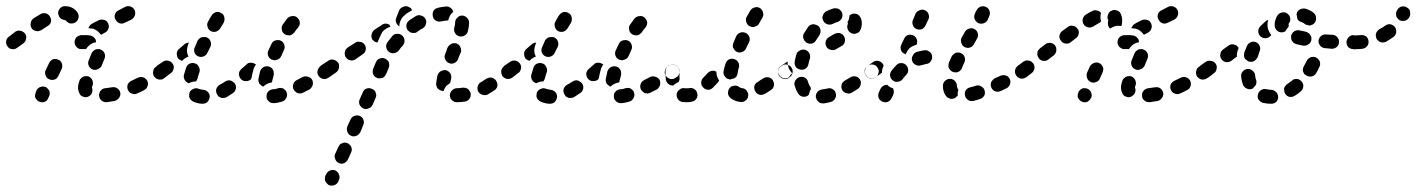

<svg xmlns="http://www.w3.org/2000/svg" viewBox="-42 -307 4560 618"><path d="M71 -1Q70 4 72 8Q74 12 77 15Q80 19 84 20Q92 24 101 21Q110 18 113 9L116 3Q118 -1 118 -5Q118 -10 117 -14Q115 -18 112 -21Q109 -25 105 -27Q97 -30 88 -27Q79 -24 75 -15L73 -9Q71 -5 71 -1ZM335 14Q339 12 341 8Q344 4 345 0Q346 -4 345 -9Q343 -18 335 -23Q327 -28 318 -26Q307 -24 297 -23Q293 -23 289 -21Q285 -19 282 -15Q279 -12 278 -7Q276 -3 277 1Q278 11 285 17Q292 22 301 22Q314 20 327 18Q332 17 335 14ZM225 4Q234 8 242 4Q251 0 254 -8Q257 -17 254 -25Q254 -25 254 -25Q254 -28 256 -32Q259 -40 255 -49Q252 -57 243 -61Q239 -62 234 -62Q230 -62 226 -60Q222 -59 219 -55Q215 -52 214 -48Q205 -25 213 -8Q216 1 225 4ZM433 -30Q436 -39 432 -47Q430 -51 426 -54Q423 -57 419 -58Q414 -60 410 -59Q406 -59 402 -57Q391 -52 381 -47Q373 -43 369 -35Q366 -26 370 -17Q372 -13 375 -10Q378 -7 382 -6Q386 -4 391 -4Q395 -4 399 -6Q411 -11 422 -17Q430 -21 433 -30ZM103 -73Q103 -68 105 -64Q106 -60 109 -57Q112 -53 116 -52Q125 -48 134 -51Q142 -54 146 -63L157 -86Q160 -94 157 -103Q154 -112 145 -115Q141 -117 137 -117Q132 -118 128 -116Q124 -114 121 -111Q118 -108 116 -104L105 -81Q103 -77 103 -73ZM500 -73Q502 -82 496 -90Q494 -94 490 -96Q486 -98 482 -99Q478 -100 473 -99Q469 -98 465 -95L460 -92Q452 -87 451 -77Q449 -68 454 -61Q457 -57 461 -54Q465 -52 469 -51Q473 -51 478 -51Q482 -52 486 -55L491 -59Q499 -64 500 -73ZM243 -97Q246 -88 255 -84Q263 -80 272 -84Q281 -87 285 -95L294 -117Q298 -126 295 -134Q292 -143 283 -147Q279 -149 275 -149Q270 -149 266 -148Q262 -146 258 -143Q255 -140 253 -136L244 -114Q240 -106 243 -97ZM42 -183Q44 -192 38 -200Q35 -203 31 -205Q28 -208 23 -208Q19 -209 14 -208Q10 -207 6 -204Q-6 -194 -13 -189Q-21 -184 -22 -175Q-24 -166 -18 -158Q-13 -150 -4 -149Q5 -147 13 -153Q20 -158 34 -168Q41 -174 42 -183ZM235 -149Q234 -148 234 -149Q234 -149 233 -149Q227 -149 221 -149Q212 -148 205 -155Q199 -161 198 -170Q198 -180 204 -187Q211 -193 220 -194Q227 -194 234 -194Q240 -194 246 -193Q250 -193 254 -191Q258 -189 261 -186Q264 -183 266 -179Q267 -175 267 -171Q262 -170 258 -169Q249 -165 243 -159Q238 -154 235 -149ZM248 -226Q251 -229 255 -231L258 -233L276 -242Q280 -244 284 -244Q289 -244 293 -243Q297 -242 301 -239Q304 -236 306 -232Q310 -223 307 -215Q304 -206 296 -202L283 -195Q281 -198 278 -201Q272 -208 264 -212Q261 -213 258 -214V-215H251Q249 -216 247 -216Q245 -216 243 -216Q243 -216 243 -217Q243 -217 243 -218Q245 -222 248 -226ZM122 -236Q124 -245 119 -253Q115 -261 106 -264Q97 -266 89 -262Q78 -255 66 -248Q58 -242 57 -233Q55 -224 60 -216Q62 -213 66 -210Q70 -208 74 -207Q79 -206 83 -207Q87 -208 91 -210Q102 -217 111 -223Q119 -227 122 -236ZM328 -261Q325 -252 330 -244Q332 -240 335 -237Q338 -234 343 -232Q347 -231 351 -231Q356 -232 360 -234L381 -244Q389 -249 392 -257Q395 -266 391 -275Q387 -283 378 -286Q369 -289 361 -285L340 -274Q331 -270 328 -261ZM182 -232Q191 -230 199 -234Q207 -238 210 -247Q213 -255 209 -264Q203 -275 192 -281Q182 -287 169 -287Q159 -288 152 -281Q146 -275 145 -266Q145 -261 147 -257Q148 -253 151 -250Q154 -246 158 -245Q162 -243 167 -242Q168 -242 169 -242Q174 -235 182 -232Z M617 26Q621 25 625 22Q628 19 630 15Q632 11 633 6Q634 -3 628 -10Q622 -17 612 -18Q604 -19 598 -21Q589 -25 581 -21Q572 -18 568 -9Q567 -5 567 -1Q566 4 568 8Q570 12 573 15Q576 18 580 20Q593 26 608 27Q613 27 617 26ZM866 20Q875 17 879 9Q884 0 881 -8Q880 -13 877 -16Q874 -19 870 -22Q866 -24 861 -24Q857 -24 853 -23Q847 -21 843 -20Q841 -20 840 -20Q839 -20 839 -20Q839 -20 839 -20Q834 -20 830 -18Q826 -17 823 -14Q819 -10 817 -6Q816 -2 816 2Q815 12 822 18Q828 25 838 25Q838 25 839 25Q849 25 866 20ZM717 -21Q719 -30 714 -38Q711 -42 707 -44Q704 -47 699 -48Q695 -49 691 -48Q686 -47 682 -44Q673 -38 665 -34Q657 -29 654 -20Q652 -11 657 -3Q659 1 662 4Q666 6 670 8Q674 9 679 8Q683 8 687 6Q697 0 707 -7Q715 -12 717 -21ZM960 -25Q963 -28 964 -32Q966 -37 965 -41Q965 -46 963 -50Q958 -58 949 -60Q940 -63 932 -59Q923 -54 913 -49Q905 -45 902 -36Q899 -27 903 -19Q905 -15 909 -12Q912 -9 916 -7Q921 -6 925 -6Q930 -7 934 -9Q944 -14 954 -19Q958 -21 960 -25ZM790 -45Q789 -49 790 -54Q792 -65 795 -77Q798 -86 806 -91Q814 -95 823 -93Q828 -92 831 -89Q835 -86 837 -82Q839 -78 839 -74Q840 -69 839 -65Q836 -54 834 -46Q834 -45 834 -44Q833 -43 833 -42Q828 -41 822 -39Q814 -36 807 -30Q806 -29 805 -28Q802 -29 799 -32Q796 -34 793 -37Q791 -41 790 -45ZM557 -89Q560 -98 568 -102Q577 -106 585 -103Q590 -102 593 -99Q596 -96 598 -92Q600 -88 601 -83Q601 -79 600 -75Q596 -64 594 -55Q593 -52 592 -50Q591 -48 589 -45Q580 -45 572 -42Q569 -41 566 -39Q557 -42 553 -49Q548 -57 550 -66Q553 -77 557 -89ZM782 -99Q782 -99 782 -99Q775 -105 766 -105Q757 -106 751 -99Q743 -92 735 -85Q728 -79 727 -70Q727 -60 733 -53Q739 -46 748 -46Q757 -45 765 -51Q766 -52 767 -54Q767 -56 768 -58Q770 -70 774 -84Q776 -92 782 -99ZM1024 -65Q1026 -69 1027 -73Q1028 -77 1027 -82Q1026 -86 1023 -90Q1018 -97 1009 -99Q1000 -101 992 -95L989 -94Q982 -88 980 -79Q978 -70 984 -62Q989 -55 998 -53Q1007 -51 1015 -57L1018 -59Q1022 -61 1024 -65ZM514 -78Q516 -82 517 -86Q518 -91 517 -95Q516 -99 513 -103Q508 -110 498 -112Q489 -113 482 -108Q473 -102 464 -96Q461 -93 458 -89Q456 -85 455 -81Q454 -77 455 -72Q456 -68 458 -64Q461 -61 465 -58Q469 -56 473 -55Q477 -54 482 -55Q486 -56 490 -58Q499 -65 508 -72Q512 -74 514 -78ZM528 -126Q527 -130 527 -135Q527 -139 529 -143Q531 -147 535 -150Q543 -157 551 -164Q554 -167 558 -168Q562 -170 566 -170Q565 -168 564 -165Q561 -157 560 -149Q559 -140 562 -131Q564 -128 565 -125Q562 -124 558 -122Q550 -118 544 -111Q541 -112 538 -114Q535 -115 532 -118Q529 -122 528 -126ZM821 -128Q824 -119 833 -115Q837 -114 841 -113Q846 -113 850 -115Q854 -116 858 -119Q861 -122 863 -126Q867 -136 872 -146Q876 -154 873 -163Q870 -172 862 -176Q858 -178 854 -178Q849 -178 845 -177Q841 -176 837 -173Q834 -170 832 -166Q827 -155 822 -145Q818 -137 821 -128ZM584 -138Q587 -130 595 -126Q604 -122 612 -125Q621 -128 625 -136Q630 -146 635 -156Q639 -164 636 -173Q633 -182 625 -186Q621 -188 616 -188Q612 -188 607 -187Q603 -186 600 -183Q596 -180 594 -176Q589 -165 585 -155Q581 -147 584 -138ZM865 -212Q866 -203 873 -198Q877 -195 881 -194Q886 -193 890 -193Q895 -194 898 -196Q902 -199 905 -202Q910 -210 918 -219Q924 -227 923 -236Q921 -245 914 -251Q907 -257 897 -255Q888 -254 882 -247Q875 -237 869 -229Q863 -222 865 -212ZM626 -221Q628 -212 636 -207Q644 -203 653 -205Q662 -208 667 -216Q672 -225 678 -234Q682 -242 680 -252Q678 -261 670 -265Q662 -270 653 -268Q644 -265 639 -257Q633 -248 628 -238Q623 -230 626 -221Z M1004 267Q1003 272 1005 276Q1007 280 1010 283Q1013 287 1017 289Q1025 292 1034 289Q1043 286 1047 277L1049 272Q1053 263 1049 255Q1046 246 1038 242Q1029 238 1020 242Q1012 245 1008 254L1005 259Q1004 263 1004 267ZM1037 205Q1040 214 1049 218Q1053 219 1057 220Q1062 220 1066 218Q1070 216 1073 213Q1076 210 1078 206L1088 184Q1092 176 1089 167Q1085 158 1077 154Q1073 152 1068 152Q1064 152 1060 154Q1055 155 1052 158Q1049 162 1047 166L1037 188Q1033 196 1037 205ZM1076 117Q1079 126 1088 130Q1092 132 1096 132Q1101 132 1105 130Q1109 129 1112 126Q1116 122 1118 118L1127 96Q1131 88 1128 79Q1125 70 1116 66Q1108 63 1099 66Q1090 69 1086 78L1076 100Q1073 109 1076 117ZM1115 29Q1119 38 1127 42Q1136 46 1144 42Q1153 39 1157 31L1167 8Q1169 4 1169 0Q1169 -5 1167 -9Q1166 -13 1163 -16Q1159 -20 1155 -21Q1147 -25 1138 -22Q1129 -19 1126 -10L1116 12Q1112 21 1115 29ZM1469 11Q1474 4 1473 -5Q1473 -10 1470 -13Q1468 -17 1465 -20Q1461 -23 1457 -24Q1452 -25 1448 -25Q1438 -23 1427 -23Q1418 -22 1412 -15Q1406 -9 1406 1Q1406 5 1408 9Q1410 13 1413 16Q1417 19 1421 21Q1425 22 1429 22Q1442 22 1454 20Q1463 19 1469 11ZM1559 -30Q1560 -39 1555 -47Q1553 -51 1549 -53Q1546 -56 1541 -57Q1537 -58 1532 -57Q1528 -56 1524 -54Q1515 -48 1507 -43Q1503 -41 1500 -38Q1497 -34 1496 -30Q1494 -26 1495 -21Q1495 -17 1497 -13Q1502 -4 1511 -2Q1520 1 1528 -3Q1538 -9 1549 -16Q1557 -21 1559 -30ZM1374 -17Q1370 -19 1367 -22Q1364 -26 1363 -30Q1361 -34 1362 -39Q1363 -50 1366 -64Q1368 -69 1370 -72Q1373 -76 1377 -78Q1381 -80 1385 -81Q1389 -82 1394 -81Q1403 -78 1408 -70Q1412 -62 1410 -53Q1408 -46 1407 -40Q1401 -36 1395 -31Q1389 -24 1386 -15Q1386 -15 1386 -14Q1385 -14 1384 -14Q1383 -14 1382 -14Q1378 -15 1374 -17ZM1615 -65Q1617 -69 1618 -73Q1619 -78 1618 -82Q1617 -86 1614 -90Q1609 -98 1600 -99Q1591 -101 1583 -95L1581 -94Q1577 -91 1574 -87Q1572 -83 1571 -79Q1571 -75 1572 -70Q1573 -66 1575 -62Q1581 -55 1590 -53Q1599 -52 1607 -57L1609 -59Q1613 -61 1615 -65ZM1049 -89Q1051 -98 1046 -106Q1043 -109 1039 -112Q1035 -114 1031 -115Q1027 -116 1022 -115Q1018 -114 1014 -111L991 -96Q988 -93 985 -89Q983 -85 982 -81Q981 -77 982 -72Q983 -68 985 -64Q991 -57 1000 -55Q1009 -53 1017 -58L1040 -74Q1048 -80 1049 -89ZM1211 -97Q1211 -101 1210 -106Q1208 -110 1205 -113Q1202 -116 1198 -118Q1190 -122 1181 -119Q1172 -116 1168 -107Q1163 -96 1159 -85Q1156 -76 1159 -68Q1163 -59 1172 -56Q1176 -54 1181 -55Q1185 -55 1189 -56Q1193 -58 1196 -61Q1199 -65 1201 -69Q1205 -79 1209 -88Q1211 -92 1211 -97ZM1398 -153 1394 -141 1391 -133Q1389 -129 1389 -124Q1389 -120 1391 -116Q1392 -112 1396 -109Q1399 -105 1403 -104Q1412 -100 1420 -104Q1429 -108 1432 -116L1435 -124L1440 -136L1441 -137Q1444 -146 1440 -155Q1437 -163 1428 -167Q1424 -168 1419 -168Q1415 -168 1411 -166Q1407 -164 1404 -161Q1400 -158 1399 -154ZM1135 -146Q1137 -155 1132 -163Q1129 -167 1126 -169Q1122 -172 1118 -172Q1113 -173 1109 -173Q1104 -172 1101 -169L1077 -154Q1074 -151 1071 -148Q1069 -144 1068 -140Q1067 -135 1068 -131Q1068 -126 1071 -123Q1076 -115 1085 -113Q1094 -111 1102 -116L1125 -132Q1133 -137 1135 -146ZM1260 -178Q1259 -187 1252 -193Q1245 -199 1235 -198Q1226 -198 1220 -190Q1213 -181 1205 -171Q1200 -164 1201 -155Q1203 -145 1210 -140Q1214 -137 1218 -136Q1223 -135 1227 -136Q1232 -137 1235 -139Q1239 -141 1242 -145Q1248 -154 1255 -161Q1261 -169 1260 -178ZM1193 -209Q1200 -215 1209 -219Q1212 -220 1215 -220Q1213 -223 1212 -226Q1212 -226 1212 -227Q1206 -231 1199 -231Q1192 -231 1186 -226Q1176 -219 1163 -211Q1156 -205 1154 -196Q1152 -187 1157 -179Q1160 -176 1164 -173Q1168 -171 1173 -170Q1173 -171 1174 -173L1184 -195Q1187 -203 1193 -209ZM1423 -200Q1428 -192 1437 -190Q1446 -188 1454 -193Q1462 -198 1464 -207Q1468 -222 1468 -234Q1468 -243 1461 -250Q1455 -256 1446 -257Q1436 -257 1430 -250Q1423 -244 1423 -234Q1423 -227 1420 -217Q1418 -208 1423 -200ZM1319 -216Q1327 -221 1329 -230Q1332 -239 1327 -247Q1322 -255 1313 -257Q1304 -260 1296 -255Q1288 -250 1279 -244Q1277 -243 1276 -242Q1268 -236 1266 -227Q1265 -218 1270 -210Q1273 -207 1277 -204Q1280 -202 1285 -201Q1289 -201 1294 -201Q1298 -202 1302 -205Q1303 -206 1304 -207Q1311 -212 1319 -216ZM1234 -251 1243 -274Q1247 -282 1256 -285Q1265 -289 1273 -285Q1277 -283 1280 -281Q1283 -278 1284 -274Q1275 -269 1266 -263Q1264 -262 1263 -260Q1256 -255 1251 -248Q1246 -240 1244 -231Q1243 -227 1244 -222Q1236 -226 1233 -235Q1230 -243 1234 -251ZM1377 -238Q1368 -236 1360 -241Q1352 -247 1351 -256Q1350 -260 1351 -265Q1351 -269 1354 -273Q1356 -276 1360 -279Q1364 -281 1368 -282Q1380 -285 1393 -286Q1401 -287 1408 -282Q1415 -277 1417 -269Q1415 -268 1414 -266Q1407 -260 1404 -251Q1402 -247 1401 -242Q1400 -242 1399 -241Q1398 -241 1397 -241Q1387 -240 1377 -238Z M1735 26Q1739 25 1743 22Q1746 19 1748 15Q1750 11 1751 6Q1752 -3 1746 -10Q1740 -17 1730 -18Q1722 -19 1716 -21Q1707 -25 1699 -21Q1690 -18 1686 -9Q1685 -5 1685 -1Q1684 4 1686 8Q1688 12 1691 15Q1694 18 1698 20Q1711 26 1726 27Q1731 27 1735 26ZM1984 20Q1993 17 1997 9Q2002 0 1999 -8Q1998 -13 1995 -16Q1992 -19 1988 -22Q1984 -24 1979 -24Q1975 -24 1971 -23Q1965 -21 1961 -20Q1959 -20 1958 -20Q1957 -20 1957 -20Q1957 -20 1957 -20Q1952 -20 1948 -18Q1944 -17 1941 -14Q1937 -10 1935 -6Q1934 -2 1934 2Q1933 12 1940 18Q1946 25 1956 25Q1956 25 1957 25Q1967 25 1984 20ZM1835 -21Q1837 -30 1832 -38Q1829 -42 1825 -44Q1822 -47 1817 -48Q1813 -49 1809 -48Q1804 -47 1800 -44Q1791 -38 1783 -34Q1775 -29 1772 -20Q1770 -11 1775 -3Q1777 1 1780 4Q1784 6 1788 8Q1792 9 1797 8Q1801 8 1805 6Q1815 0 1825 -7Q1833 -12 1835 -21ZM2078 -25Q2081 -28 2082 -32Q2084 -37 2083 -41Q2083 -46 2081 -50Q2076 -58 2067 -60Q2058 -63 2050 -59Q2041 -54 2031 -49Q2023 -45 2020 -36Q2017 -27 2021 -19Q2023 -15 2027 -12Q2030 -9 2034 -7Q2039 -6 2043 -6Q2048 -7 2052 -9Q2062 -14 2072 -19Q2076 -21 2078 -25ZM1908 -45Q1907 -49 1908 -54Q1910 -65 1913 -77Q1916 -86 1924 -91Q1932 -95 1941 -93Q1946 -92 1949 -89Q1953 -86 1955 -82Q1957 -78 1957 -74Q1958 -69 1957 -65Q1954 -54 1952 -46Q1952 -45 1952 -44Q1951 -43 1951 -42Q1946 -41 1940 -39Q1932 -36 1925 -30Q1924 -29 1923 -28Q1920 -29 1917 -32Q1914 -34 1911 -37Q1909 -41 1908 -45ZM1675 -89Q1678 -98 1686 -102Q1695 -106 1703 -103Q1708 -102 1711 -99Q1714 -96 1716 -92Q1718 -88 1719 -83Q1719 -79 1718 -75Q1714 -64 1712 -55Q1711 -52 1710 -50Q1709 -48 1707 -45Q1698 -45 1690 -42Q1687 -41 1684 -39Q1675 -42 1671 -49Q1666 -57 1668 -66Q1671 -77 1675 -89ZM1900 -99Q1900 -99 1900 -99Q1893 -105 1884 -105Q1875 -106 1869 -99Q1861 -92 1853 -85Q1846 -79 1845 -70Q1845 -60 1851 -53Q1857 -46 1866 -46Q1875 -45 1883 -51Q1884 -52 1885 -54Q1885 -56 1886 -58Q1888 -70 1892 -84Q1894 -92 1900 -99ZM2142 -65Q2144 -69 2145 -73Q2146 -77 2145 -82Q2144 -86 2141 -90Q2136 -97 2127 -99Q2118 -101 2110 -95L2107 -94Q2100 -88 2098 -79Q2096 -70 2102 -62Q2107 -55 2116 -53Q2125 -51 2133 -57L2136 -59Q2140 -61 2142 -65ZM1632 -78Q1634 -82 1635 -86Q1636 -91 1635 -95Q1634 -99 1631 -103Q1626 -110 1616 -112Q1607 -113 1600 -108Q1591 -102 1582 -96Q1579 -93 1576 -89Q1574 -85 1573 -81Q1572 -77 1573 -72Q1574 -68 1576 -64Q1579 -61 1583 -58Q1587 -56 1591 -55Q1595 -54 1600 -55Q1604 -56 1608 -58Q1617 -65 1626 -72Q1630 -74 1632 -78ZM1646 -126Q1645 -130 1645 -135Q1645 -139 1647 -143Q1649 -147 1653 -150Q1661 -157 1669 -164Q1672 -167 1676 -168Q1680 -170 1684 -170Q1683 -168 1682 -165Q1679 -157 1678 -149Q1677 -140 1680 -131Q1682 -128 1683 -125Q1680 -124 1676 -122Q1668 -118 1662 -111Q1659 -112 1656 -114Q1653 -115 1650 -118Q1647 -122 1646 -126ZM1939 -128Q1942 -119 1951 -115Q1955 -114 1959 -113Q1964 -113 1968 -115Q1972 -116 1976 -119Q1979 -122 1981 -126Q1985 -136 1990 -146Q1994 -154 1991 -163Q1988 -172 1980 -176Q1976 -178 1972 -178Q1967 -178 1963 -177Q1959 -176 1955 -173Q1952 -170 1950 -166Q1945 -155 1940 -145Q1936 -137 1939 -128ZM1702 -138Q1705 -130 1713 -126Q1722 -122 1730 -125Q1739 -128 1743 -136Q1748 -146 1753 -156Q1757 -164 1754 -173Q1751 -182 1743 -186Q1739 -188 1734 -188Q1730 -188 1725 -187Q1721 -186 1718 -183Q1714 -180 1712 -176Q1707 -165 1703 -155Q1699 -147 1702 -138ZM1983 -212Q1984 -203 1991 -198Q1995 -195 1999 -194Q2004 -193 2008 -193Q2013 -194 2016 -196Q2020 -199 2023 -202Q2028 -210 2036 -219Q2042 -227 2041 -236Q2039 -245 2032 -251Q2025 -257 2015 -255Q2006 -254 2000 -247Q1993 -237 1987 -229Q1981 -222 1983 -212ZM1744 -221Q1746 -212 1754 -207Q1762 -203 1771 -205Q1780 -208 1785 -216Q1790 -225 1796 -234Q1800 -242 1798 -252Q1796 -261 1788 -265Q1780 -270 1771 -268Q1762 -265 1757 -257Q1751 -248 1746 -238Q1741 -230 1744 -221Z M2186 20Q2195 18 2200 10Q2205 2 2202 -7Q2201 -11 2199 -15Q2196 -18 2192 -21Q2188 -23 2184 -24Q2179 -24 2175 -23Q2172 -23 2170 -23Q2165 -23 2162 -23Q2153 -25 2146 -19Q2138 -14 2136 -5Q2135 4 2140 12Q2145 20 2154 21Q2161 22 2170 22Q2178 22 2186 20ZM2349 21Q2354 20 2357 17Q2361 15 2363 11Q2366 7 2366 3Q2368 -6 2362 -14Q2357 -22 2348 -23Q2341 -24 2337 -27Q2330 -33 2320 -31Q2311 -30 2306 -23Q2303 -19 2302 -15Q2301 -10 2301 -6Q2302 -1 2304 2Q2306 6 2310 9Q2323 19 2340 21Q2345 22 2349 21ZM2446 -23Q2448 -27 2449 -31Q2450 -36 2449 -40Q2448 -44 2446 -48Q2441 -56 2432 -58Q2423 -60 2415 -55Q2405 -49 2397 -43Q2393 -41 2390 -38Q2387 -34 2386 -30Q2385 -25 2386 -21Q2387 -16 2389 -13Q2391 -9 2395 -6Q2399 -3 2403 -2Q2407 -1 2412 -2Q2416 -3 2420 -5Q2429 -10 2439 -17Q2443 -20 2446 -23ZM2271 -45Q2272 -46 2273 -48Q2273 -48 2273 -48Q2267 -56 2265 -65Q2264 -70 2264 -76Q2261 -78 2258 -79Q2255 -80 2251 -79Q2247 -79 2243 -77Q2239 -75 2236 -72Q2228 -63 2221 -56Q2215 -50 2215 -40Q2215 -31 2222 -25Q2225 -21 2229 -20Q2233 -18 2238 -18Q2242 -18 2246 -20Q2250 -22 2253 -25Q2261 -33 2269 -42Q2270 -43 2271 -45ZM2109 -37Q2102 -43 2101 -52Q2100 -64 2100 -77Q2100 -86 2106 -93Q2113 -99 2122 -99Q2131 -99 2138 -93Q2145 -86 2145 -77Q2145 -66 2145 -57Q2146 -53 2145 -50Q2144 -46 2142 -43Q2137 -41 2133 -38Q2129 -35 2126 -33Q2126 -32 2126 -32Q2126 -32 2125 -32Q2116 -31 2109 -37ZM2297 -55Q2294 -57 2291 -61Q2288 -65 2287 -69Q2286 -73 2287 -78Q2289 -89 2293 -101Q2294 -106 2297 -109Q2299 -113 2303 -115Q2307 -117 2312 -118Q2316 -118 2320 -117Q2329 -115 2334 -107Q2339 -98 2336 -89Q2333 -79 2332 -70Q2331 -65 2328 -60Q2324 -56 2320 -54Q2319 -54 2317 -54Q2313 -53 2308 -51Q2308 -51 2307 -51Q2306 -51 2306 -52Q2301 -52 2297 -55ZM2509 -73Q2511 -82 2505 -90Q2503 -94 2499 -96Q2495 -98 2491 -99Q2486 -100 2482 -99Q2478 -98 2474 -95L2472 -94Q2464 -88 2463 -79Q2461 -70 2466 -62Q2469 -59 2473 -56Q2476 -54 2481 -53Q2485 -52 2490 -53Q2494 -54 2498 -57L2500 -59Q2508 -64 2509 -73ZM2317 -161Q2316 -157 2318 -153Q2320 -149 2323 -145Q2326 -142 2330 -140Q2334 -138 2338 -138Q2343 -138 2347 -140Q2351 -141 2354 -144Q2358 -147 2359 -151Q2364 -161 2369 -171Q2373 -179 2370 -188Q2367 -197 2358 -201Q2350 -205 2341 -202Q2332 -199 2328 -191Q2323 -180 2319 -170Q2317 -166 2317 -161ZM2360 -237Q2362 -228 2370 -223Q2374 -221 2378 -220Q2383 -219 2387 -221Q2391 -222 2395 -224Q2399 -227 2401 -231L2412 -250Q2414 -254 2415 -259Q2415 -263 2414 -267Q2413 -272 2410 -275Q2408 -279 2404 -281Q2396 -286 2387 -283Q2378 -281 2373 -273L2362 -254Q2357 -246 2360 -237Z M2646 10Q2651 2 2648 -7Q2646 -16 2638 -20Q2630 -25 2621 -22Q2612 -20 2604 -19Q2595 -18 2589 -11Q2583 -3 2584 6Q2585 10 2587 14Q2589 18 2593 21Q2596 24 2600 25Q2605 26 2609 26Q2621 24 2633 21Q2642 18 2646 10ZM2541 4Q2532 2 2527 -6Q2520 -17 2516 -31Q2513 -40 2518 -48Q2523 -56 2532 -59Q2541 -61 2549 -57Q2557 -52 2559 -43Q2561 -36 2564 -31Q2566 -28 2567 -26Q2568 -23 2568 -20Q2565 -15 2563 -8Q2562 -6 2562 -3Q2561 -2 2560 -1Q2559 0 2558 1Q2550 6 2541 4ZM2728 -34Q2731 -43 2726 -51Q2721 -59 2712 -61Q2703 -63 2695 -58Q2686 -53 2678 -48Q2674 -46 2671 -42Q2668 -39 2667 -35Q2666 -30 2666 -26Q2667 -21 2669 -17Q2674 -9 2683 -7Q2692 -4 2700 -9Q2709 -14 2718 -20Q2726 -25 2728 -34ZM2783 -65Q2785 -69 2786 -73Q2787 -77 2786 -82Q2785 -86 2782 -90Q2777 -98 2768 -99Q2759 -101 2751 -95Q2743 -90 2741 -81Q2740 -71 2745 -64Q2750 -56 2760 -54Q2769 -53 2776 -58L2777 -59Q2781 -61 2783 -65ZM2463 -81Q2464 -90 2472 -95Q2481 -101 2490 -107Q2490 -108 2491 -108Q2492 -109 2493 -109Q2493 -103 2494 -97Q2496 -87 2501 -80Q2504 -75 2508 -71Q2502 -66 2498 -60Q2498 -59 2498 -59Q2490 -53 2481 -55Q2472 -57 2467 -64Q2461 -72 2463 -81ZM2516 -100Q2517 -96 2519 -92Q2522 -88 2526 -86Q2529 -84 2534 -83Q2543 -81 2551 -86Q2558 -91 2560 -100Q2562 -110 2565 -119Q2567 -128 2563 -136Q2558 -144 2549 -147Q2545 -148 2540 -147Q2536 -147 2532 -144Q2528 -142 2525 -139Q2522 -135 2521 -131Q2518 -120 2516 -109Q2515 -105 2516 -100ZM2677 -172Q2680 -181 2675 -189Q2675 -189 2675 -190Q2675 -190 2675 -190Q2673 -192 2671 -195Q2665 -200 2658 -201Q2651 -201 2644 -198Q2637 -194 2627 -188Q2623 -186 2620 -182Q2617 -179 2616 -175Q2615 -170 2615 -166Q2616 -161 2618 -157Q2622 -149 2631 -147Q2640 -144 2648 -148Q2659 -154 2667 -159Q2675 -163 2677 -172ZM2544 -183Q2547 -174 2555 -169Q2563 -165 2572 -167Q2581 -170 2585 -178Q2590 -186 2595 -193Q2600 -201 2599 -210Q2598 -219 2590 -225Q2586 -227 2582 -228Q2578 -229 2573 -229Q2569 -228 2565 -226Q2561 -223 2559 -220Q2552 -210 2546 -200Q2541 -192 2544 -183ZM2728 -250Q2724 -259 2715 -262Q2707 -265 2698 -261Q2697 -260 2695 -259Q2693 -258 2692 -257Q2692 -255 2692 -253Q2691 -244 2686 -236Q2686 -236 2686 -235Q2686 -234 2687 -233Q2687 -232 2687 -231Q2687 -230 2687 -230Q2683 -221 2687 -212Q2690 -204 2699 -200Q2707 -196 2716 -200Q2725 -203 2728 -212Q2732 -221 2732 -232Q2732 -242 2728 -250ZM2611 -265Q2608 -262 2607 -258Q2605 -253 2605 -249Q2606 -244 2608 -240Q2612 -232 2621 -229Q2630 -226 2638 -230Q2646 -234 2653 -236Q2662 -239 2667 -247Q2671 -255 2669 -264Q2668 -268 2665 -272Q2662 -275 2658 -278Q2654 -280 2650 -280Q2645 -281 2641 -280Q2629 -276 2618 -271Q2614 -269 2611 -265Z M2786 8Q2789 16 2798 20Q2806 24 2815 21Q2823 18 2827 10L2831 3Q2831 2 2832 1Q2832 1 2832 0L2833 -2Q2835 -6 2835 -10Q2835 -15 2834 -19Q2833 -20 2833 -21Q2833 -22 2832 -23Q2824 -25 2818 -30Q2816 -32 2814 -34Q2807 -34 2801 -31Q2795 -27 2792 -21L2787 -10Q2783 -1 2786 8ZM3126 1Q3130 -7 3127 -16Q3126 -20 3123 -24Q3120 -27 3116 -29Q3112 -32 3108 -32Q3104 -33 3099 -31Q3090 -28 3081 -26Q3072 -24 3067 -17Q3062 -9 3064 0Q3065 5 3067 8Q3070 12 3074 15Q3077 17 3082 18Q3086 18 3091 18Q3101 15 3112 12Q3121 9 3126 1ZM3018 11Q3008 9 3003 2Q2993 -11 2993 -30Q2993 -40 2999 -46Q3006 -53 3015 -53Q3019 -54 3023 -52Q3028 -50 3031 -47Q3034 -44 3036 -40Q3038 -36 3038 -32Q3038 -28 3039 -26Q3039 -25 3039 -25Q3040 -23 3041 -21Q3042 -20 3043 -18Q3042 -15 3041 -12Q3040 -6 3041 0Q3040 2 3038 3Q3036 5 3034 7Q3027 12 3018 11ZM3209 -36Q3212 -45 3208 -53Q3206 -57 3203 -60Q3200 -63 3195 -64Q3191 -66 3187 -65Q3182 -65 3178 -63Q3169 -59 3160 -55Q3156 -53 3153 -49Q3150 -46 3148 -42Q3147 -38 3147 -33Q3147 -29 3149 -25Q3153 -16 3162 -13Q3170 -10 3179 -14Q3188 -18 3198 -23Q3206 -27 3209 -36ZM2881 -82Q2881 -91 2874 -98Q2868 -104 2858 -104Q2849 -104 2843 -97Q2835 -89 2828 -80Q2822 -72 2823 -63Q2824 -54 2832 -48Q2839 -42 2848 -44Q2858 -45 2863 -52Q2869 -60 2875 -66Q2882 -73 2881 -82ZM3270 -73Q3272 -82 3266 -90Q3261 -98 3252 -99Q3243 -101 3235 -95H3234Q3227 -90 3225 -80Q3224 -71 3229 -64Q3234 -56 3244 -54Q3253 -53 3260 -58L3261 -59Q3269 -64 3270 -73ZM2794 -71 2777 -59Q2769 -53 2760 -55Q2751 -56 2746 -64Q2743 -68 2742 -72Q2741 -76 2742 -81Q2743 -85 2745 -89Q2747 -93 2751 -95L2768 -107Q2776 -113 2785 -111Q2794 -109 2799 -102Q2800 -100 2801 -99Q2802 -97 2802 -96L2801 -92Q2797 -85 2797 -76Q2796 -74 2797 -73Q2796 -72 2795 -72Q2795 -71 2794 -71ZM3011 -97Q3010 -92 3012 -88Q3014 -84 3017 -81Q3020 -78 3024 -76Q3028 -74 3033 -74Q3037 -74 3041 -75Q3046 -77 3049 -80Q3052 -83 3054 -87Q3057 -96 3062 -106Q3066 -114 3063 -123Q3060 -132 3051 -136Q3047 -138 3043 -138Q3038 -138 3034 -137Q3030 -135 3027 -132Q3023 -129 3021 -125Q3016 -115 3012 -105Q3011 -101 3011 -97ZM2954 -110Q2960 -118 2958 -127Q2957 -136 2949 -141Q2941 -147 2932 -145Q2920 -143 2909 -140Q2900 -137 2896 -128Q2891 -120 2894 -111Q2897 -102 2906 -98Q2914 -94 2923 -97Q2931 -99 2939 -101Q2949 -102 2954 -110ZM2858 -146Q2855 -155 2859 -163L2868 -182Q2872 -191 2880 -194Q2889 -197 2898 -193Q2906 -189 2909 -180Q2912 -172 2908 -163Q2905 -162 2902 -161Q2893 -158 2887 -153Q2880 -147 2876 -138Q2874 -135 2873 -132Q2872 -133 2871 -133Q2870 -133 2870 -134Q2861 -137 2858 -146ZM3052 -170Q3054 -161 3062 -156Q3071 -151 3080 -154Q3089 -157 3093 -165L3103 -183Q3108 -191 3105 -200Q3103 -209 3095 -213Q3087 -218 3078 -215Q3069 -213 3064 -205L3054 -187Q3049 -179 3052 -170ZM2896 -227Q2899 -218 2907 -214Q2916 -210 2925 -213Q2933 -217 2937 -225L2946 -244Q2950 -252 2947 -261Q2944 -270 2935 -274Q2927 -278 2918 -274Q2909 -271 2905 -263L2897 -244Q2893 -236 2896 -227ZM3097 -265Q3098 -267 3098 -268L3102 -275Q3104 -279 3108 -282Q3111 -285 3115 -286Q3120 -287 3124 -287Q3129 -286 3133 -284Q3140 -280 3143 -272Q3146 -263 3142 -255Q3140 -250 3137 -243Q3133 -235 3124 -232Q3115 -229 3106 -233Q3098 -238 3095 -246Q3092 -255 3096 -263Q3097 -264 3097 -265Z M3427 -1Q3426 4 3428 8Q3430 12 3433 15Q3436 19 3440 20Q3444 22 3448 22Q3453 23 3457 21Q3461 19 3464 16Q3468 13 3469 9L3470 8Q3472 4 3472 0Q3472 -5 3470 -9Q3469 -13 3466 -16Q3463 -19 3459 -21Q3455 -23 3450 -23Q3446 -24 3441 -22Q3437 -20 3434 -17Q3431 -14 3429 -10V-9Q3427 -5 3427 -1ZM3698 8Q3704 0 3702 -9Q3701 -13 3698 -17Q3696 -21 3692 -23Q3688 -26 3684 -26Q3680 -27 3675 -26Q3664 -24 3654 -23Q3645 -22 3639 -15Q3633 -8 3634 1Q3634 6 3636 10Q3638 14 3642 17Q3645 19 3649 21Q3654 22 3658 22Q3671 20 3684 18Q3693 16 3698 8ZM3582 4Q3591 8 3599 4Q3603 2 3606 -1Q3610 -4 3611 -8Q3613 -12 3613 -17Q3613 -21 3611 -25Q3611 -25 3611 -25Q3611 -28 3613 -32Q3616 -40 3612 -49Q3609 -57 3600 -61Q3596 -62 3591 -62Q3587 -62 3583 -60Q3579 -59 3576 -55Q3572 -52 3571 -48Q3562 -25 3570 -8Q3573 1 3582 4ZM3786 -22Q3789 -26 3790 -30Q3792 -34 3791 -39Q3791 -43 3789 -47Q3785 -55 3776 -58Q3767 -61 3759 -57Q3748 -52 3738 -47Q3730 -43 3726 -35Q3723 -26 3727 -17Q3729 -13 3732 -10Q3735 -7 3739 -6Q3743 -4 3748 -4Q3752 -4 3756 -6Q3768 -11 3779 -17Q3783 -19 3786 -22ZM3457 -56Q3460 -47 3469 -43Q3473 -41 3477 -41Q3482 -41 3486 -43Q3490 -44 3493 -47Q3497 -50 3498 -54L3507 -74Q3509 -78 3509 -83Q3510 -87 3508 -91Q3506 -96 3503 -99Q3500 -102 3496 -104Q3492 -106 3488 -106Q3483 -106 3479 -104Q3475 -103 3472 -100Q3468 -97 3466 -93L3457 -73Q3454 -65 3457 -56ZM3854 -65Q3856 -69 3857 -73Q3858 -77 3857 -82Q3856 -86 3853 -90Q3848 -98 3839 -99Q3830 -101 3822 -95L3817 -92Q3813 -89 3811 -86Q3809 -82 3808 -77Q3807 -73 3808 -69Q3809 -64 3811 -61Q3817 -53 3826 -51Q3835 -50 3843 -55L3848 -59Q3852 -61 3854 -65ZM3285 -79Q3287 -83 3288 -87Q3288 -92 3287 -96Q3286 -100 3283 -104Q3280 -107 3276 -110Q3272 -112 3268 -112Q3263 -113 3259 -112Q3255 -110 3251 -108Q3240 -99 3235 -96Q3228 -90 3226 -81Q3224 -72 3229 -64Q3232 -61 3236 -58Q3240 -56 3244 -55Q3248 -54 3253 -55Q3257 -56 3261 -58Q3267 -63 3279 -72Q3283 -75 3285 -79ZM3600 -97Q3603 -88 3612 -84Q3616 -82 3620 -82Q3625 -82 3629 -84Q3633 -85 3636 -88Q3640 -91 3642 -95L3651 -117Q3655 -126 3652 -134Q3649 -143 3640 -147Q3636 -149 3632 -149Q3627 -149 3623 -148Q3619 -146 3615 -143Q3612 -140 3610 -136L3601 -114Q3597 -106 3600 -97ZM3358 -144Q3359 -153 3354 -161Q3348 -168 3339 -169Q3329 -170 3322 -164L3305 -151Q3302 -148 3299 -144Q3297 -140 3297 -136Q3296 -131 3298 -127Q3299 -123 3302 -119Q3307 -112 3317 -111Q3326 -110 3333 -116L3350 -129Q3357 -135 3358 -144ZM3591 -149Q3591 -149 3590 -149Q3584 -149 3578 -149Q3574 -148 3570 -150Q3566 -152 3562 -155Q3559 -158 3557 -162Q3555 -166 3555 -170Q3555 -180 3561 -187Q3568 -193 3577 -194Q3584 -194 3591 -194Q3597 -194 3603 -193Q3607 -193 3611 -191Q3615 -189 3618 -186Q3621 -183 3623 -179Q3624 -175 3624 -171Q3619 -170 3615 -169Q3606 -165 3600 -159Q3595 -154 3592 -149Q3591 -148 3591 -149ZM3430 -199Q3432 -208 3426 -215Q3420 -223 3411 -224Q3402 -226 3395 -220L3377 -207Q3370 -202 3368 -192Q3367 -183 3373 -176Q3378 -168 3387 -167Q3397 -165 3404 -171L3421 -184Q3429 -189 3430 -199ZM3605 -226Q3608 -229 3612 -231L3615 -233L3633 -242Q3637 -244 3641 -244Q3646 -244 3650 -243Q3654 -242 3658 -239Q3661 -236 3663 -232Q3667 -223 3664 -215Q3661 -206 3653 -202L3640 -195Q3638 -198 3635 -201Q3629 -208 3621 -212Q3618 -213 3615 -214V-215H3608Q3606 -216 3604 -216Q3602 -216 3600 -216Q3600 -216 3600 -217Q3600 -217 3600 -218Q3602 -222 3605 -226ZM3554 -224Q3561 -224 3567 -223Q3568 -224 3568 -226Q3569 -227 3569 -228Q3570 -235 3570 -241Q3570 -252 3566 -261Q3563 -270 3554 -273Q3545 -277 3537 -273Q3528 -270 3525 -261Q3521 -253 3524 -244Q3525 -244 3525 -243Q3525 -242 3525 -241Q3525 -238 3524 -234Q3524 -229 3525 -224Q3527 -219 3531 -215L3538 -219Q3545 -223 3554 -224ZM3482 -274Q3477 -274 3473 -271Q3464 -267 3453 -260Q3449 -258 3447 -254Q3444 -250 3443 -246Q3442 -242 3443 -237Q3443 -233 3446 -229Q3451 -221 3460 -219Q3469 -217 3477 -222Q3486 -227 3494 -232Q3497 -233 3499 -235Q3501 -236 3502 -239Q3502 -239 3502 -239Q3500 -246 3500 -252Q3500 -259 3502 -265Q3500 -268 3497 -270Q3494 -272 3490 -273Q3486 -274 3482 -274ZM3685 -261Q3682 -252 3687 -244Q3689 -240 3692 -237Q3695 -234 3700 -232Q3704 -231 3708 -231Q3713 -232 3717 -234L3738 -244Q3746 -249 3749 -257Q3752 -266 3748 -275Q3744 -283 3735 -286Q3726 -289 3718 -285L3697 -274Q3688 -270 3685 -261Z M4049 27H4050Q4059 27 4066 21Q4072 14 4072 5Q4072 0 4070 -4Q4069 -8 4065 -11Q4062 -14 4058 -16Q4054 -18 4050 -18H4049Q4041 -18 4034 -20Q4025 -22 4017 -17Q4009 -12 4007 -3Q4006 1 4006 5Q4007 10 4009 14Q4012 17 4015 20Q4019 23 4023 24Q4036 27 4049 27ZM4153 -29Q4154 -38 4147 -45Q4145 -48 4141 -50Q4137 -53 4132 -53Q4128 -53 4123 -52Q4119 -50 4116 -47Q4108 -41 4101 -36Q4097 -34 4095 -30Q4092 -26 4091 -22Q4091 -17 4092 -13Q4092 -9 4095 -5Q4100 3 4109 5Q4118 6 4126 1Q4136 -5 4145 -13Q4152 -19 4153 -29ZM3971 -22Q3962 -26 3959 -34Q3954 -47 3953 -61Q3952 -70 3958 -77Q3964 -84 3973 -85Q3982 -86 3989 -80Q3997 -74 3998 -65Q3998 -57 4001 -50Q4003 -46 4002 -42Q4002 -37 4000 -33Q4000 -33 4000 -33Q4000 -33 4000 -33Q3996 -29 3992 -24Q3992 -24 3991 -23Q3990 -22 3990 -22Q3989 -22 3988 -21Q3979 -18 3971 -22ZM3874 -86Q3876 -95 3871 -102Q3865 -110 3856 -111Q3847 -113 3839 -108Q3828 -100 3822 -96Q3819 -93 3816 -89Q3814 -85 3813 -81Q3812 -77 3813 -72Q3814 -68 3816 -64Q3822 -57 3831 -55Q3840 -53 3848 -58Q3854 -63 3865 -71Q3873 -76 3874 -86ZM4206 -109Q4202 -118 4194 -122Q4190 -124 4186 -124Q4181 -124 4177 -123Q4173 -121 4169 -118Q4166 -115 4164 -111Q4160 -103 4155 -94Q4153 -91 4152 -86Q4151 -82 4152 -77Q4154 -73 4156 -69Q4159 -66 4163 -64Q4171 -59 4180 -61Q4189 -63 4194 -71Q4200 -81 4205 -92Q4209 -100 4206 -109ZM3938 -124 3921 -111Q3914 -106 3904 -107Q3895 -109 3890 -116Q3884 -124 3886 -133Q3887 -142 3895 -148L3912 -160Q3916 -163 3920 -164Q3924 -165 3929 -164Q3933 -163 3937 -161Q3941 -159 3943 -155Q3944 -155 3944 -154Q3944 -154 3945 -153Q3943 -149 3942 -145Q3939 -137 3939 -128Q3939 -126 3940 -125Q3939 -124 3939 -124Q3939 -124 3938 -124ZM3962 -129Q3962 -124 3964 -120Q3966 -116 3970 -114Q3973 -111 3977 -109Q3981 -108 3986 -108Q3990 -108 3994 -110Q3998 -112 4001 -116Q4004 -119 4006 -123Q4009 -132 4012 -141Q4016 -149 4013 -158Q4010 -167 4001 -171Q3993 -175 3984 -171Q3976 -168 3972 -160Q3967 -149 3963 -138Q3962 -133 3962 -129ZM4332 -155Q4338 -162 4338 -171Q4339 -180 4332 -187Q4325 -193 4316 -193L4314 -194Q4305 -194 4299 -187Q4292 -180 4292 -171Q4292 -162 4298 -155Q4305 -149 4314 -149L4316 -148Q4325 -148 4332 -155ZM4261 -156Q4268 -162 4268 -172Q4268 -176 4267 -180Q4265 -184 4262 -188Q4259 -191 4255 -193Q4251 -195 4247 -195Q4236 -196 4226 -196Q4217 -197 4210 -191Q4203 -185 4202 -176Q4202 -171 4203 -167Q4205 -163 4208 -159Q4211 -156 4215 -154Q4219 -152 4223 -152Q4233 -151 4245 -150Q4254 -150 4261 -156ZM4169 -164Q4177 -169 4179 -178Q4179 -183 4179 -187Q4178 -191 4175 -195Q4173 -199 4169 -201Q4165 -204 4161 -205Q4150 -207 4142 -209Q4133 -211 4125 -207Q4117 -202 4114 -193Q4113 -189 4114 -184Q4114 -180 4116 -176Q4119 -172 4122 -169Q4126 -167 4130 -165Q4140 -163 4152 -160Q4161 -159 4169 -164ZM4031 -184Q4022 -184 4015 -190Q4008 -197 4008 -206Q4008 -215 4014 -222Q4023 -231 4031 -238Q4033 -240 4035 -241Q4037 -242 4040 -243Q4037 -232 4038 -221Q4039 -212 4043 -205Q4046 -199 4050 -194Q4049 -193 4047 -191Q4040 -184 4031 -184ZM4069 -208Q4062 -214 4061 -223Q4060 -234 4064 -245Q4066 -253 4071 -259Q4077 -266 4086 -267Q4095 -269 4102 -263Q4110 -257 4111 -248Q4112 -239 4107 -232Q4106 -231 4106 -231Q4105 -228 4106 -227Q4106 -226 4106 -224Q4106 -222 4105 -220Q4102 -217 4100 -214Q4097 -210 4095 -206Q4093 -205 4090 -204Q4088 -203 4085 -203Q4076 -202 4069 -208ZM4147 -236Q4143 -237 4139 -240Q4136 -242 4134 -246Q4134 -249 4133 -251Q4133 -256 4131 -261Q4131 -262 4131 -262Q4131 -263 4132 -264Q4134 -273 4143 -277Q4151 -281 4160 -279Q4174 -275 4186 -266Q4193 -260 4194 -251Q4195 -241 4190 -234Q4187 -230 4183 -228Q4179 -226 4175 -225Q4174 -225 4173 -225Q4172 -225 4171 -225Q4168 -226 4165 -227Q4164 -227 4163 -227Q4162 -228 4160 -228Q4159 -229 4158 -230Q4153 -234 4147 -236Z M4358 -158Q4364 -165 4363 -174Q4362 -184 4355 -190Q4347 -195 4338 -194Q4327 -193 4316 -193Q4312 -194 4308 -192Q4303 -190 4300 -187Q4297 -184 4295 -180Q4294 -176 4294 -171Q4293 -162 4300 -155Q4306 -149 4316 -149Q4330 -148 4343 -150Q4352 -151 4358 -158ZM4452 -203Q4453 -212 4448 -220Q4442 -227 4433 -229Q4424 -230 4416 -224Q4408 -218 4398 -213Q4390 -208 4387 -199Q4385 -190 4389 -182Q4394 -174 4403 -171Q4412 -169 4420 -173Q4432 -180 4443 -188Q4451 -194 4452 -203ZM4497 -264Q4497 -269 4496 -273Q4494 -277 4491 -280Q4487 -283 4483 -285Q4475 -288 4466 -285Q4458 -281 4454 -272Q4454 -271 4453 -271Q4450 -262 4453 -253Q4457 -245 4465 -241Q4474 -238 4483 -241Q4491 -245 4495 -253Q4495 -255 4496 -256Q4498 -260 4497 -264Z"/></svg>

Font: FRB American Cursive Dashed Extrabold
Style: Bold Italic
Weight: 800
Italic angle: -25°
Version: Version 2.0;Modular Font Editor K font №1